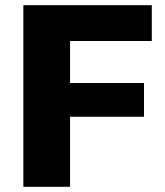

<svg xmlns="http://www.w3.org/2000/svg" viewBox="-20 -720 635 740"><path d="M70 0V-700H565V-562H250V-400H535V-270H250V0Z"/></svg>

Font: Golos Text
Style: Bold
Weight: 700
Designer: A.Korolkova, Vitaly Kuzmin
Foundry: ParaType Ltd
Version: Version 2.004